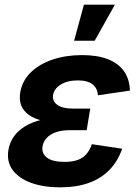

<svg xmlns="http://www.w3.org/2000/svg" viewBox="-20 -781 590 811"><path d="M233.9 10.3Q164.1 10.3 111.8 -8.5Q59.6 -27.3 33.4 -63Q7.3 -98.6 15.6 -148.4Q21 -178.7 38.3 -203.9Q55.7 -229 85.4 -247.3Q115.2 -265.6 157.7 -275.6Q200.2 -285.6 254.9 -285.6H355L346.2 -231H272.5Q239.7 -231 215.8 -222.4Q191.9 -213.9 177.5 -198.5Q163.1 -183.1 159.7 -163.1Q154.8 -133.3 178.2 -115.2Q201.7 -97.2 252.9 -97.2Q286.1 -97.2 308.6 -105.5Q331.1 -113.8 345.2 -130.4Q359.4 -147 368.2 -171.9L496.1 -152.8Q478 -100.6 443.1 -64.2Q408.2 -27.8 356.2 -8.8Q304.2 10.3 233.9 10.3ZM252.4 -261.7Q199.7 -261.7 162.1 -270.5Q124.5 -279.3 101.3 -296.1Q78.1 -313 69.3 -336.7Q60.5 -360.4 65.4 -390.6Q74.2 -440.9 110.8 -476.1Q147.5 -511.2 203.4 -529.8Q259.3 -548.3 326.7 -548.3Q391.1 -548.3 435.5 -531Q480 -513.7 503.7 -480.2Q527.3 -446.8 528.8 -398.4L393.6 -378.4Q392.1 -407.7 371.1 -424.6Q350.1 -441.4 308.6 -441.4Q264.6 -441.4 236.3 -423.6Q208 -405.8 204.1 -378.9Q200.2 -353.5 222.4 -337.9Q244.6 -322.3 287.6 -322.3H361.3L351.1 -261.7ZM293 -608.9 334.5 -761.2H465.3L379.9 -608.9Z"/></svg>

Font: Inter 17pt
Style: Bold Italic
Weight: 700
Italic angle: -9.3988°
Version: Version 4.001;git-66647c0bb